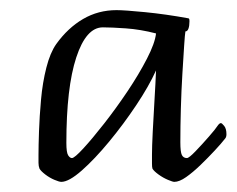

<svg xmlns="http://www.w3.org/2000/svg" viewBox="-20 -672 467 379"><path d="M101 -313Q97 -313 87.5 -317Q78 -321 69.5 -327.5Q61 -334 58 -339Q56 -344 56 -350.5Q56 -357 56 -367Q56 -384 57 -413Q58 -442 61 -475.5Q64 -509 71.5 -538.5Q79 -568 91 -585Q114 -617 144 -634.5Q174 -652 210 -652Q226 -652 266.5 -648Q307 -644 351 -636Q353 -636 353.5 -634.5Q354 -633 354 -630Q354 -621 352 -615.5Q350 -610 346 -610Q345 -605 343.5 -582Q342 -559 340 -526Q338 -493 337 -457.5Q336 -422 336 -391Q336 -372 339 -366Q342 -360 349 -360Q353 -360 366 -373.5Q379 -387 392.5 -402.5Q406 -418 409 -423Q413 -429 416 -429Q418 -429 422.5 -423.5Q427 -418 427 -407Q427 -401 424 -398Q417 -389 404 -375Q391 -361 376 -346.5Q361 -332 347.5 -322.5Q334 -313 324 -313Q321 -313 311.5 -317Q302 -321 293 -327.5Q284 -334 281 -339Q280 -342 280 -349Q280 -356 280 -367Q280 -382 281.5 -412Q283 -442 285 -475Q287 -508 288 -533Q274 -502 249 -464.5Q224 -427 195.5 -392.5Q167 -358 141.5 -335.5Q116 -313 101 -313ZM122 -360Q127 -360 144.5 -379Q162 -398 185.5 -428Q209 -458 231.5 -491.5Q254 -525 270 -556Q286 -587 288 -606Q257 -614 228.5 -616Q200 -618 183 -618Q150 -618 130.5 -558.5Q111 -499 111 -390Q111 -371 114.5 -365.5Q118 -360 122 -360Z"/></svg>

Font: Briem Hand Thin
Style: Regular
Weight: 100
Designer: Gunnlaugur SE Briem, Eben Sorkin
Foundry: Sorkin Type Co.
Version: Version 1.003